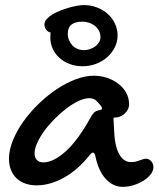

<svg xmlns="http://www.w3.org/2000/svg" viewBox="-20 -723 620 751"><path d="M347.2 -426.8Q374 -426.8 398.9 -418.5Q423.8 -410.2 442.9 -395.5Q461.9 -380.9 473.4 -360.4Q484.9 -339.8 484.9 -314.9Q484.9 -304.7 480.2 -295.2Q475.6 -285.6 467.8 -278.6Q460 -271.5 450 -267.3Q439.9 -263.2 429.2 -263.2Q428.2 -263.2 427.5 -262.9Q426.8 -262.7 425.8 -262.7Q424.8 -262.2 423.8 -262.2L425.8 -223.1Q427.7 -153.3 445.6 -121.1Q463.4 -88.9 492.2 -88.9Q502.4 -88.9 510.5 -90.8Q518.6 -92.8 525.6 -95.5Q532.7 -98.1 539.1 -100.1Q545.4 -102.1 551.8 -102.1Q563 -102.1 571.5 -92.3Q580.1 -82.5 580.1 -68.8Q580.1 -55.2 569.6 -41.5Q559.1 -27.8 542 -16.8Q524.9 -5.9 503.4 1Q481.9 7.8 460 7.8Q421.9 7.8 393.1 -23.7Q364.3 -55.2 352.1 -116.2Q349.1 -126 344.2 -126Q338.4 -126 334 -120.1Q285.6 -59.1 231 -28.6Q176.3 2 123 2Q98.1 2 78.1 -5.4Q58.1 -12.7 44.2 -26.1Q30.3 -39.6 22.7 -58.8Q15.1 -78.1 15.1 -102.1Q15.1 -135.7 30 -172.9Q44.9 -210 70.3 -246.1Q95.7 -282.2 129.2 -314.9Q162.6 -347.7 199.5 -372.6Q236.3 -397.5 274.4 -412.1Q312.5 -426.8 347.2 -426.8ZM331.1 -257.8Q339.8 -274.4 347.2 -282Q354.5 -289.6 368.2 -292Q378.9 -293.5 378.9 -298.8Q378.9 -302.7 376 -307.1Q366.7 -319.8 356.4 -329.3Q346.2 -338.9 329.1 -338.9Q310.5 -338.9 287.6 -328.1Q264.6 -317.4 241 -299.6Q217.3 -281.7 194.6 -259Q171.9 -236.3 154.3 -212.4Q136.7 -188.5 126 -165Q115.2 -141.6 115.2 -123Q115.2 -106.4 124.3 -97.2Q133.3 -87.9 148.9 -87.9Q189 -87.9 236.3 -130.4Q283.7 -172.9 331.1 -257.8ZM177.7 -596.2Q174.3 -596.2 170.2 -598.4Q166 -600.6 162.4 -604.7Q158.7 -608.9 156.2 -614.5Q153.8 -620.1 153.8 -627Q153.8 -638.2 162.6 -648.2Q171.4 -658.2 185.3 -666.7Q199.2 -675.3 216.6 -681.9Q233.9 -688.5 251 -693.4Q268.1 -698.2 283 -700.7Q297.9 -703.1 307.1 -703.1Q335 -703.1 359.4 -693.8Q383.8 -684.6 401.6 -668.5Q419.4 -652.3 429.7 -630.6Q439.9 -608.9 439.9 -584Q439.9 -559.6 429 -537.8Q418 -516.1 399.4 -499.5Q380.9 -482.9 356 -473.4Q331.1 -463.9 302.7 -463.9Q275.4 -463.9 252.4 -472.7Q229.5 -481.4 212.6 -496.6Q195.8 -511.7 186.3 -532.2Q176.8 -552.7 176.8 -576.2ZM309.1 -526.9Q319.3 -526.9 330.8 -530.5Q342.3 -534.2 351.6 -540.8Q360.8 -547.4 366.9 -556.9Q373 -566.4 373 -578.1Q373 -590.8 367.4 -601.8Q361.8 -612.8 352.3 -620.8Q342.8 -628.9 329.3 -633.5Q315.9 -638.2 300.8 -638.2Q273.9 -638.2 259.5 -626.7Q245.1 -615.2 245.1 -590.8Q245.1 -577.6 250 -565.9Q254.9 -554.2 263.2 -545.4Q271.5 -536.6 283.2 -531.7Q294.9 -526.9 309.1 -526.9Z"/></svg>

Font: Gochi Hand
Style: Regular
Weight: 400
Designer: Juan Pablo del Peral
Foundry: Juan Pablo del Peral
Version: Version 1.001